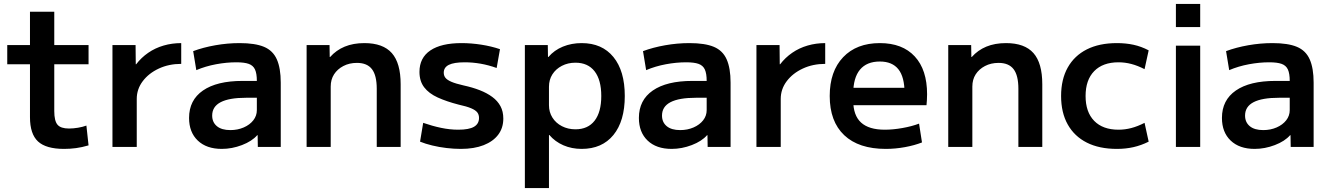

<svg xmlns="http://www.w3.org/2000/svg" viewBox="-20 -750 6784 980"><path d="M307 10Q215 10 174 -28Q133 -66 133 -152V-422H17V-520H133V-690H257V-520H432V-422H257V-183Q257 -133 273.5 -113.5Q290 -94 332 -94Q354 -94 378 -98Q402 -102 421 -109L432 -8Q398 2 368 6Q338 10 307 10Z M554 0V-520H672L673 -422H675Q701 -456 736.5 -480.5Q772 -505 815 -517.5Q858 -530 905 -530V-424Q842 -424 790.5 -400Q739 -376 708.5 -335.5Q678 -295 678 -245V0Z M1112 10Q1034 10 989.5 -32.5Q945 -75 945 -148Q945 -239 1016 -288Q1087 -337 1218 -337H1291Q1291 -375 1281.5 -395.5Q1272 -416 1249.5 -424Q1227 -432 1186 -432Q1136 -432 1082.5 -422Q1029 -412 982 -392L966 -489Q1017 -508 1079 -519Q1141 -530 1203 -530Q1282 -530 1327.5 -511Q1373 -492 1393 -447Q1413 -402 1413 -328V0H1296L1295 -60H1293Q1266 -29 1215 -9.5Q1164 10 1112 10ZM1156 -86Q1193 -86 1224 -99.5Q1255 -113 1273 -136Q1291 -159 1291 -188V-251H1236Q1150 -251 1106.5 -228.5Q1063 -206 1063 -160Q1063 -126 1087 -106Q1111 -86 1156 -86Z M1545 0V-520H1662L1663 -459H1665Q1696 -494 1739.5 -512Q1783 -530 1840 -530Q1935 -530 1980 -479Q2025 -428 2025 -320V0H1903V-297Q1903 -365 1878.5 -397Q1854 -429 1802 -429Q1763 -429 1732.5 -413Q1702 -397 1685 -370.5Q1668 -344 1668 -308V0Z M2332 10Q2297 10 2259 5.5Q2221 1 2186 -7.5Q2151 -16 2124 -27L2140 -123Q2186 -107 2231 -97.5Q2276 -88 2319 -88Q2374 -88 2399.5 -103Q2425 -118 2425 -148Q2425 -165 2416 -176.5Q2407 -188 2384.5 -197.5Q2362 -207 2321 -216Q2259 -232 2214 -252.5Q2169 -273 2145 -304.5Q2121 -336 2121 -383Q2121 -455 2176.5 -492.5Q2232 -530 2336 -530Q2385 -530 2436.5 -522Q2488 -514 2532 -499L2515 -403Q2473 -418 2432.5 -425Q2392 -432 2352 -432Q2297 -432 2271 -419Q2245 -406 2245 -379Q2245 -364 2253.5 -353Q2262 -342 2284 -332.5Q2306 -323 2346 -314Q2392 -304 2429 -289.5Q2466 -275 2493 -255Q2520 -235 2534.5 -208Q2549 -181 2549 -145Q2549 -97 2523 -62.5Q2497 -28 2448.5 -9Q2400 10 2332 10Z M2949 -530Q3053 -530 3111 -459Q3169 -388 3169 -260Q3169 -132 3111 -61Q3053 10 2949 10Q2898 10 2855.5 -8.5Q2813 -27 2784 -61H2782V210H2659V-520H2776L2777 -459H2779Q2809 -494 2853 -512Q2897 -530 2949 -530ZM2917 -430Q2879 -430 2848 -414Q2817 -398 2799.5 -370.5Q2782 -343 2782 -307V-213Q2782 -178 2799.5 -150Q2817 -122 2848 -106Q2879 -90 2917 -90Q2981 -90 3015 -134Q3049 -178 3049 -260Q3049 -342 3015 -386Q2981 -430 2917 -430Z M3408 10Q3330 10 3285.5 -32.5Q3241 -75 3241 -148Q3241 -239 3312 -288Q3383 -337 3514 -337H3587Q3587 -375 3577.5 -395.5Q3568 -416 3545.5 -424Q3523 -432 3482 -432Q3432 -432 3378.5 -422Q3325 -412 3278 -392L3262 -489Q3313 -508 3375 -519Q3437 -530 3499 -530Q3578 -530 3623.5 -511Q3669 -492 3689 -447Q3709 -402 3709 -328V0H3592L3591 -60H3589Q3562 -29 3511 -9.5Q3460 10 3408 10ZM3452 -86Q3489 -86 3520 -99.5Q3551 -113 3569 -136Q3587 -159 3587 -188V-251H3532Q3446 -251 3402.5 -228.5Q3359 -206 3359 -160Q3359 -126 3383 -106Q3407 -86 3452 -86Z M3841 0V-520H3959L3960 -422H3962Q3988 -456 4023.5 -480.5Q4059 -505 4102 -517.5Q4145 -530 4192 -530V-424Q4129 -424 4077.5 -400Q4026 -376 3995.5 -335.5Q3965 -295 3965 -245V0Z M4501 10Q4363 10 4289 -60Q4215 -130 4215 -260Q4215 -386 4283.5 -458Q4352 -530 4471 -530Q4586 -530 4649 -462Q4712 -394 4712 -269Q4712 -255 4711 -238Q4710 -221 4709 -213H4283V-302H4615L4597 -275Q4597 -357 4565.5 -396.5Q4534 -436 4471 -436Q4404 -436 4369.5 -394.5Q4335 -353 4335 -272V-237Q4335 -161 4375 -124.5Q4415 -88 4496 -88Q4538 -88 4586 -96.5Q4634 -105 4671 -119L4686 -23Q4648 -8 4599 1Q4550 10 4501 10Z M4820 0V-520H4937L4938 -459H4940Q4971 -494 5014.5 -512Q5058 -530 5115 -530Q5210 -530 5255 -479Q5300 -428 5300 -320V0H5178V-297Q5178 -365 5153.5 -397Q5129 -429 5077 -429Q5038 -429 5007.5 -413Q4977 -397 4960 -370.5Q4943 -344 4943 -308V0Z M5681 10Q5591 10 5527.5 -22Q5464 -54 5430 -114.5Q5396 -175 5396 -260Q5396 -345 5430 -405.5Q5464 -466 5527.5 -498Q5591 -530 5681 -530Q5726 -530 5765.5 -521.5Q5805 -513 5843 -493L5822 -397Q5787 -415 5754.5 -423.5Q5722 -432 5689 -432Q5609 -432 5565 -387Q5521 -342 5521 -260Q5521 -178 5565 -133Q5609 -88 5689 -88Q5722 -88 5754.5 -96.5Q5787 -105 5822 -123L5843 -27Q5805 -8 5765.5 1Q5726 10 5681 10Z M5982 -612V-730H6106V-612ZM5982 0V-517H6106V0Z M6384 10Q6306 10 6261.5 -32.5Q6217 -75 6217 -148Q6217 -239 6288 -288Q6359 -337 6490 -337H6563Q6563 -375 6553.5 -395.5Q6544 -416 6521.5 -424Q6499 -432 6458 -432Q6408 -432 6354.5 -422Q6301 -412 6254 -392L6238 -489Q6289 -508 6351 -519Q6413 -530 6475 -530Q6554 -530 6599.5 -511Q6645 -492 6665 -447Q6685 -402 6685 -328V0H6568L6567 -60H6565Q6538 -29 6487 -9.5Q6436 10 6384 10ZM6428 -86Q6465 -86 6496 -99.5Q6527 -113 6545 -136Q6563 -159 6563 -188V-251H6508Q6422 -251 6378.5 -228.5Q6335 -206 6335 -160Q6335 -126 6359 -106Q6383 -86 6428 -86Z"/></svg>

Font: M PLUS 1 SemiBold
Style: Regular
Weight: 600
Designer: Coji Morishita
Foundry: UNDERFOREST DESIGN
Version: Version 1.001